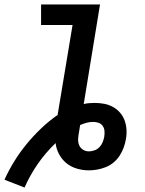

<svg xmlns="http://www.w3.org/2000/svg" viewBox="-29 -755 649 860"><path d="M81 85 -9 50Q10 8 35 -32.5Q60 -73 90 -109.5Q120 -146 155 -179.5Q190 -213 229 -240L296 -643H155V-735H419L346 -289Q358 -292 370.5 -293Q383 -294 395 -294Q417 -294 438 -290Q459 -286 477 -276Q495 -266 508.5 -250.5Q522 -235 529 -216Q536 -197 537.5 -175.5Q539 -154 535 -132Q532 -113 525 -94Q518 -75 507 -58Q496 -41 480 -27.5Q464 -14 445 -6.5Q426 1 407 4.5Q388 8 369 8Q341 8 314.5 0Q288 -8 268 -24.5Q248 -41 235.5 -64.5Q223 -88 220 -114Q175 -71 140 -20.5Q105 30 81 85ZM369 -77Q381 -77 394 -81.5Q407 -86 416.5 -96Q426 -106 431 -118.5Q436 -131 438 -143Q440 -156 439 -168.5Q438 -181 431 -191Q424 -201 412.5 -205Q401 -209 388 -209Q373 -209 358.5 -205Q344 -201 330 -195Q329 -187 327.5 -179.5Q326 -172 325 -164Q322 -149 321 -134Q320 -119 325 -106Q330 -93 342 -85Q354 -77 369 -77Z"/></svg>

Font: Iosevka SS04 SmBd Ex Obl
Style: Regular
Weight: 600
Width: 7
Italic angle: -9°
Monospace: yes
Designer: Belleve Invis
Foundry: Belleve Invis
Version: Version 19.0.0; ttfautohint (v1.8.4)